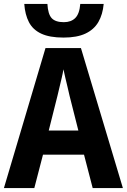

<svg xmlns="http://www.w3.org/2000/svg" viewBox="-20 -961 648 981"><path d="M453.6 0 409.2 -170.9H199.7L155.3 0H0L212.4 -715.3H393.6L607.9 0ZM380.4 -293.9 335.4 -471.7Q331.1 -491.7 325.2 -515.9Q319.3 -540 313.7 -564Q308.1 -587.9 304.2 -606.9Q301.3 -588.4 295.4 -563.5Q289.6 -538.6 283.7 -514.2Q277.8 -489.7 273.9 -472.7L229 -293.9ZM509.8 -940.9Q504.9 -887.2 482.7 -848.6Q460.4 -810.1 417 -789.6Q373.5 -769 304.7 -769Q233.4 -769 190.7 -789.1Q147.9 -809.1 127.9 -847.7Q107.9 -886.2 104 -940.9H222.2Q225.1 -888.7 244.1 -868.2Q263.2 -847.7 306.2 -847.7Q343.3 -847.7 364.7 -869.1Q386.2 -890.6 390.1 -940.9Z"/></svg>

Font: Open Sans SemiCondensed
Style: Bold
Weight: 700
Width: 4
Designer: Monotype Design Team
Foundry: Monotype Imaging Inc.
Version: Version 3.003